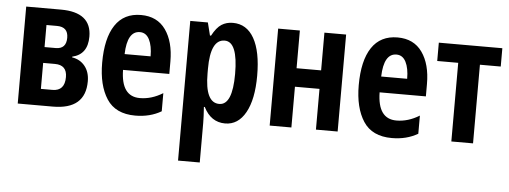

<svg xmlns="http://www.w3.org/2000/svg" viewBox="-51 -695 2849 1075"><g transform="rotate(5 1373.5 -157.5)"><path d="M252 -545H57V0H254Q437 0 437 -158Q437 -210 410 -243.5Q383 -277 338 -284V-288Q424 -308 424 -408Q424 -545 252 -545ZM242 -328H179V-452H238Q301 -452 301 -391Q301 -328 242 -328ZM244 -93H179V-239H245Q313 -239 313 -171Q313 -93 244 -93Z M508 -269Q508 -142 557.5 -66Q607 10 718 10Q801 10 864 -27V-129Q801 -90 735 -90Q630 -90 628 -239H888V-309Q888 -420 840.5 -487Q793 -554 702 -554Q606 -554 557 -480.5Q508 -407 508 -269ZM775 -328H629Q633 -458 704 -458Q739 -458 757 -422.5Q775 -387 775 -328Z M1255 -271Q1255 -96 1181 -96Q1101 -96 1101 -261V-287Q1101 -452 1181 -452Q1255 -452 1255 -271ZM1102 -473H1096L1078 -545H979V240H1101V18Q1101 -16 1097 -72H1102Q1143 10 1223 10Q1296 10 1337.5 -64.5Q1379 -139 1379 -272Q1379 -408 1337.5 -481.5Q1296 -555 1218 -555Q1182 -555 1154.5 -537.5Q1127 -520 1102 -473Z M1473 -545V0H1595V-229H1733V0H1855V-545H1733V-333H1595V-545Z M1950 -269Q1950 -142 1999.5 -66Q2049 10 2160 10Q2243 10 2306 -27V-129Q2243 -90 2177 -90Q2072 -90 2070 -239H2330V-309Q2330 -420 2282.5 -487Q2235 -554 2144 -554Q2048 -554 1999 -480.5Q1950 -407 1950 -269ZM2217 -328H2071Q2075 -458 2146 -458Q2181 -458 2199 -422.5Q2217 -387 2217 -328Z M2733 -545H2376V-442H2494V0H2616V-442H2733Z"/></g></svg>

Font: Noto Sans UI Condensed
Style: Bold
Weight: 700
Width: 3
Designer: Monotype Design Team
Foundry: Monotype Imaging Inc.
Version: 1.001